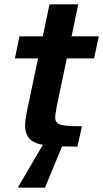

<svg xmlns="http://www.w3.org/2000/svg" viewBox="-20 -678 477 888"><path d="M338 0Q274 0 227.5 -2.5Q181 -5 152.5 -14.5Q124 -24 110 -44.5Q96 -65 96 -99Q96 -110 98.5 -126Q101 -142 104 -160Q107 -178 111 -194L156 -408H49L70 -510H178L209 -658H342L311 -510H437L415 -408H289L247 -208Q244 -195 241.5 -180Q239 -165 237 -152.5Q235 -140 235 -135Q235 -118 245.5 -109Q256 -100 283 -97Q310 -94 359 -94ZM65 190V185L184 -18H272V-13L188 190Z"/></svg>

Font: Saira SemiExpanded SemiBold
Style: Italic
Weight: 600
Width: 6
Italic angle: -12°
Designer: Hector Gatti with collaboration of the Omnibus-Type team
Foundry: Omnibus-Type
Version: Version 1.101